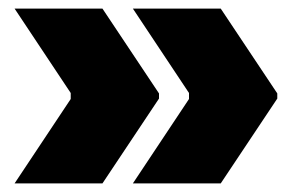

<svg xmlns="http://www.w3.org/2000/svg" viewBox="-20 -498 696 448"><path d="M290 -70H495L627 -268V-280L495 -478H290L421 -281V-267ZM14 -70H219L351 -268V-280L219 -478H14L145 -281V-267Z"/></svg>

Font: Fixel Text Black
Style: Regular
Weight: 900
Width: 4
Designer: AlfaBravo + MacPaw
Foundry: Kyrylo Tkachov, Marchela Mozhyna, Serhii Makarenko, Maria Weinstein, Zakhar Kryvoshyya
Version: Version 1.211